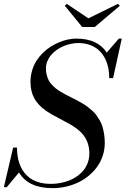

<svg xmlns="http://www.w3.org/2000/svg" viewBox="-40 -960 651 995"><path d="M418 -865 571 -940 581 -930 451 -820H386L296 -930L306 -940ZM-5 10H-20L28 -195H48Q48 -173.2 50.9 -153.4Q53.8 -133.5 60.2 -114.5Q66.6 -95.5 76.2 -79.4Q85.9 -63.4 100 -49.9Q114.1 -36.4 131.8 -26.9Q149.5 -17.5 172.7 -12.2Q195.9 -7 223 -7Q249.5 -7 274.6 -11.9Q299.8 -16.8 321.9 -25.9Q344.1 -35.1 362.8 -48.9Q381.4 -62.8 394.8 -79.9Q408.1 -97.1 415.6 -118.9Q423 -140.8 423 -165Q423 -225 386.8 -266.5Q364.1 -292.4 321.1 -317.2Q307.5 -325.2 265.4 -347Q221.6 -369.6 198.9 -385.6Q156.6 -415.1 137.2 -451.4Q118 -487.5 118 -535Q118 -566.1 126.4 -594.6Q134.8 -623.1 149.1 -645.3Q163.4 -667.5 182.6 -686.4Q201.9 -705.4 223.6 -718.8Q245.2 -732.1 268.2 -741.6Q291.2 -751 313.2 -755.5Q335.2 -760 355 -760Q465.9 -760 513.2 -687.5L576 -760H591L546 -555H526Q526 -587.6 519.3 -615.8Q512.6 -643.9 499.2 -666.2Q485.9 -688.5 466.7 -704.3Q447.5 -720.1 421.6 -728.6Q395.8 -737 365 -737Q346 -737 326.2 -732.6Q306.5 -728.2 287.9 -720.4Q269.4 -712.5 253 -700.6Q236.6 -688.6 224.4 -674.4Q212.2 -660.1 205.1 -642.2Q198 -624.2 198 -605Q198 -587.5 201.9 -572.1Q205.9 -556.6 211.8 -544.8Q217.6 -533 228.2 -521.6Q238.9 -510.2 248.4 -502.4Q258 -494.5 273.4 -485.2Q288.8 -476 299.9 -470.1Q311.1 -464.2 329 -455.2Q347.5 -446 357.1 -441Q366.6 -436 384.1 -425.9Q401.5 -415.9 411.2 -408.5Q420.9 -401.1 435.3 -388.8Q449.8 -376.5 457.9 -365.1Q466.1 -353.8 475.9 -337.6Q485.8 -321.4 490.8 -304.4Q495.9 -287.4 499.4 -265.8Q503 -244.1 503 -220Q503 -185.8 492.8 -154.1Q482.5 -122.4 464.3 -96.8Q446.1 -71.1 420.8 -50.1Q395.5 -29 365.7 -14.8Q335.9 -0.5 301.9 7.2Q268 15 233 15Q105.9 15 58.6 -66.4Z"/></svg>

Font: Bodoni* 11
Style: Italic
Weight: 400
Italic angle: -13°
Version: Version 1.002